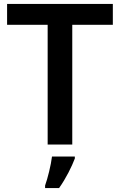

<svg xmlns="http://www.w3.org/2000/svg" viewBox="-20 -734 609 975"><path d="M347 0V-608H553V-714H16V-608H222V0ZM360 71V61H244C239 104 222 172 209 208V221H280C315 172 345 111 360 71Z"/></svg>

Font: Noto Sans New Tai Lue Semibold
Style: Regular
Weight: 600
Designer: Monotype Design Team
Foundry: Monotype Imaging Inc.
Version: Version 2.004